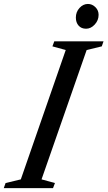

<svg xmlns="http://www.w3.org/2000/svg" viewBox="-74 -976 558 996"><path d="M-54.5 0 -45 -26.5 34 -45.5 267 -716.5 198 -735.5 207.5 -761.5H463L454 -735.5L375.5 -716.5L141.5 -45.5L211 -26.5L201 0ZM372.5 -827Q348 -827 333.8 -843Q319.5 -859 319.5 -885Q319.5 -914 338.5 -934.8Q357.5 -955.5 382 -955.5Q404 -955.5 420.8 -939Q437.5 -922.5 437.5 -899Q437.5 -870.5 417.5 -848.8Q397.5 -827 372.5 -827Z"/></svg>

Font: Libre Caslon Condensed Medium Italic
Style: Regular
Weight: 500
Italic angle: -22.583°
Designer: Pablo Impallari, Rodrigo Fuenzalida, Katja Schimmel, Ertekin Erdin
Foundry: Pablo Impallari, Rodrigo Fuenzalida
Version: Version 2.000; ttfautohint (v1.8.4.7-5d5b);gftools[0.9.33]